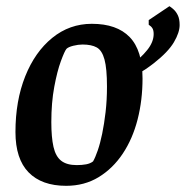

<svg xmlns="http://www.w3.org/2000/svg" viewBox="-20 -590 601 621"><path d="M194 11Q115 11 72.5 -32.5Q30 -76 30 -163Q30 -264 61.5 -343Q93 -422 149 -467.5Q205 -513 277 -513Q358 -513 399.5 -470Q441 -427 441 -336Q441 -266 425 -203.5Q409 -141 377 -93Q345 -45 299 -17Q253 11 194 11ZM228 -56Q245 -56 258.5 -58.5Q272 -61 281 -68Q288 -80 296 -103Q304 -126 310.5 -157.5Q317 -189 321.5 -227.5Q326 -266 326 -310Q326 -368 318 -397.5Q310 -427 293 -436.5Q276 -446 247 -446Q233 -446 217 -442Q201 -438 195 -432Q189 -425 177 -392.5Q165 -360 155.5 -309Q146 -258 146 -195Q146 -146 153 -115Q160 -84 178 -70Q196 -56 228 -56ZM346 -306 345 -343Q375 -359 405 -380.5Q435 -402 456 -428Q477 -454 477 -480Q477 -492 473 -498.5Q469 -505 461 -510V-525L528 -570Q533 -567 541 -560Q549 -553 555 -541Q561 -529 561 -509Q561 -485 542.5 -453.5Q524 -422 477.5 -385.5Q431 -349 346 -306Z"/></svg>

Font: Faustina SemiBold
Style: Italic
Weight: 600
Italic angle: -8°
Designer: Alfonso Garcia
Foundry: http://www.omnibus-type.com
Version: Version 1.200